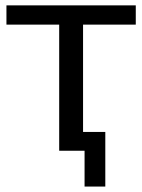

<svg xmlns="http://www.w3.org/2000/svg" viewBox="-20 -559 528 712"><path d="M293.6 0H199.5V-467.7H3.9V-539.1H483.5V-467.7H288V-69.7H370.5V132.8H293.6Z"/></svg>

Font: Min Sans VF VF
Style: Regular
Weight: 400
Designer: Jinseong-Kim, NotoSansCJK, Nunito
Foundry: Jinseong-Kim
Version: Version 1.420;Glyphs 3.1.2 (3151)